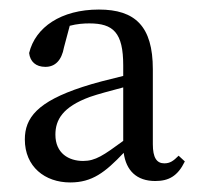

<svg xmlns="http://www.w3.org/2000/svg" viewBox="-20 -837 416 402"><path d="M238 -542C197 -512 180 -500 154 -500C124 -500 96 -516 96 -555C96 -586 111 -613 168 -634C185 -640 212 -647 238 -654ZM354 -511C343 -500 336 -495 324 -495C308 -495 300 -507 300 -535V-692C300 -782 263 -817 187 -817C108 -817 54 -780 41 -726C43 -708 55 -697 75 -697C95 -697 109 -710 114 -738L126 -783C141 -787 155 -788 167 -788C217 -788 238 -769 238 -700V-678C209 -671 177 -663 153 -655C58 -624 32 -590 32 -545C32 -488 74 -455 127 -455C173 -455 200 -476 239 -517C244 -480 266 -458 305 -458C333 -458 352 -468 367 -499Z"/></svg>

Font: Source Han Serif K
Style: Regular
Weight: 400
Designer: Ryoko NISHIZUKA 西塚涼子 (kana & ideographs); Frank Grießhammer (Latin, Greek & Cyrillic); Wenlong ZHANG 张文龙 (bopomofo); San
Foundry: Adobe Systems Incorporated
Version: Version 1.001;PS 1.001;hotconv 16.6.54;makeotf.lib2.5.65590